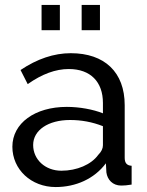

<svg xmlns="http://www.w3.org/2000/svg" viewBox="-20 -746 594 776"><path d="M205 10C286 10 361 -23 408 -86L410 -49C414 -20 435 4 470 4C483 4 493 3 512 0V-76C493 -77 484 -87 484 -108V-321C484 -454 403 -531 266 -531C198 -531 130 -508 63 -463L92 -406C150 -447 205 -467 258 -467C346 -467 396 -415 396 -330V-288C356 -304 301 -314 250 -314C121 -314 30 -248 30 -153C30 -61 106 10 205 10ZM228 -56C163 -56 114 -101 114 -160C114 -220 175 -261 263 -261C309 -261 353 -253 396 -236V-159C396 -146 390 -133 377 -120C349 -81 291 -56 228 -56ZM222 -624V-726H148V-624ZM384 -624V-726H310V-624Z"/></svg>

Font: Raleway Med
Style: Regular
Weight: 500
Designer: Matt McInerney, Pablo Impallari, Rodrigo Fuenzalida
Foundry: Matt McInerney, Pablo Impallari, Rodrigo Fuenzalida
Version: Version 3.00 July 28, 2015